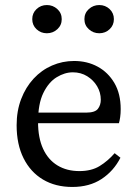

<svg xmlns="http://www.w3.org/2000/svg" viewBox="-20 -729 549 762"><path d="M374 -597Q350 -597 332.5 -613Q315 -629 315 -653Q315 -677 332.5 -693Q350 -709 374 -709Q398 -709 415 -693Q432 -677 432 -653Q432 -629 415 -613Q398 -597 374 -597ZM166 -597Q142 -597 125 -613Q108 -629 108 -653Q108 -677 125 -693Q142 -709 166 -709Q190 -709 207.5 -693Q225 -677 225 -653Q225 -629 207.5 -613Q190 -597 166 -597ZM274 -487Q326 -487 367.5 -464.5Q409 -442 434 -399.5Q459 -357 459 -296Q459 -279 457 -264.5Q455 -250 452 -240H83V-282H321Q357 -282 368.5 -297Q380 -312 380 -333Q380 -362 365.5 -386.5Q351 -411 326 -426.5Q301 -442 269 -442Q237 -442 205 -422.5Q173 -403 152 -360Q131 -317 131 -245Q131 -182 151 -138.5Q171 -95 208 -72.5Q245 -50 295 -50Q343 -50 375.5 -70Q408 -90 435 -121L458 -103Q431 -50 383 -18.5Q335 13 267 13Q200 13 150.5 -16.5Q101 -46 73.5 -101Q46 -156 46 -232Q46 -289 64 -336Q82 -383 113.5 -417Q145 -451 186.5 -469Q228 -487 274 -487Z"/></svg>

Font: Adobe Variable Font Prototype
Style: Regular
Weight: 389
Designer: Frank Grießhammer
Foundry: Adobe
Version: Version 1.004;hotconv 1.0.113;makeotfexe 2.5.65598